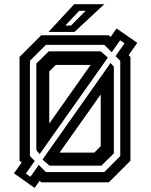

<svg xmlns="http://www.w3.org/2000/svg" viewBox="-20 -868 720 914"><path d="M144.5 26.5 46.5 -43 83 -94 73 -103V-597L176 -700H498L506.5 -692L535 -732.5L633.5 -664L592.5 -605.5L601 -597V-103L498 0H176L169 -7.5ZM125 -26.5 164.5 -83 198.5 -49H476.5L552.5 -125V-578.5L530 -601L573 -662L552 -676.5L512 -619.5L476.5 -654.5H198.5L122.5 -578.5V-125L145.5 -102L103 -42ZM168.5 -134 153 -153.5V-565.5L212 -623.5H459.5L493.5 -594ZM215.5 -79.5 182.5 -108.5 506.5 -568.5 522 -550V-138L463 -79.5ZM214.5 -280 411.5 -559H245.5L214.5 -528ZM263.5 -141.5H429L459.5 -172V-418.5ZM211 -716 333 -848H476.5L334.5 -716ZM291 -746.5H318L387.5 -816.5H357Z"/></svg>

Font: Tourney Condensed SemiBold
Style: Regular
Weight: 600
Width: 3
Designer: Tyler Finck
Foundry: Etcetera Type Co
Version: Version 1.010; ttfautohint (v1.8.3)